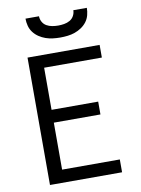

<svg xmlns="http://www.w3.org/2000/svg" viewBox="-102 -1023 803 1091"><g transform="rotate(-10 300.0 -477.5)"><path d="M96 0V-735H512V-662H179V-419H448V-345H179V-74H512V0ZM300 -815Q279 -815 257.5 -817.5Q236 -820 216 -827Q196 -834 178 -846Q160 -858 147 -875Q134 -892 128.5 -913Q123 -934 123 -955H201Q201 -938 209.5 -922.5Q218 -907 233 -898.5Q248 -890 265.5 -887Q283 -884 300 -884Q317 -884 334.5 -887Q352 -890 367 -898.5Q382 -907 390.5 -922.5Q399 -938 399 -955H477Q477 -934 471.5 -913Q466 -892 453 -875Q440 -858 422 -846Q404 -834 384 -827Q364 -820 342.5 -817.5Q321 -815 300 -815Z"/></g></svg>

Font: Iosevka Fixed Extended
Style: Regular
Weight: 400
Width: 7
Monospace: yes
Designer: Belleve Invis
Foundry: Belleve Invis
Version: Version 24.1.1; ttfautohint (v1.8.4)